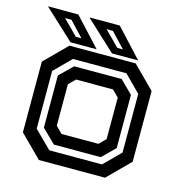

<svg xmlns="http://www.w3.org/2000/svg" viewBox="-103 -782 834 876"><g transform="rotate(15 314.0 -344.0)"><path d="M158 0 55 -103V-437L158 -540H470.5L573.5 -437V-103L470.5 0ZM192.5 -55H441.5L518 -131.5V-408.5L441.5 -485.5H189L111.5 -408V-135.5ZM206 -85.5 142 -148.5V-395L203 -454.5H427.5L487 -395.5V-144.5L427.5 -85.5ZM227 -141.5H401.5L432 -172V-368L401.5 -398.5H227L196.5 -368V-172ZM478 -556H354.5L212.5 -688H356ZM398 -586.5 332 -656.5H302L371.5 -586.5ZM282 -556H158.5L16.5 -688H160ZM202 -586.5 136 -656.5H106L175.5 -586.5Z"/></g></svg>

Font: Tourney Thin SemiBold
Style: Regular
Weight: 600
Version: Version 1.015